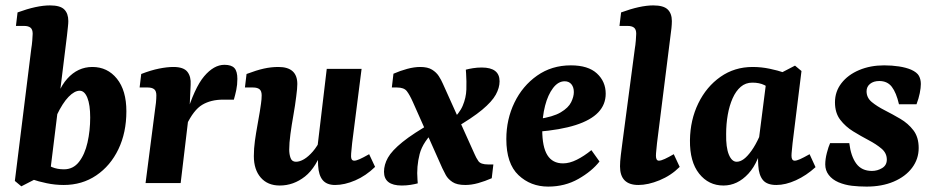

<svg xmlns="http://www.w3.org/2000/svg" viewBox="-20 -678 3465 711"><path d="M216 7Q184 7 153 0.5Q122 -6 99 -14L135 -79Q154 -67 173 -59Q192 -51 217 -51Q251 -51 272.5 -78.5Q294 -106 304 -150Q314 -194 314 -243Q314 -290 303.5 -316Q293 -342 275 -342Q256 -342 234 -319.5Q212 -297 190 -251L175 -258Q190 -343 229 -386.5Q268 -430 322 -430Q378 -430 413 -386.5Q448 -343 448 -266Q448 -187 418.5 -125.5Q389 -64 336.5 -28.5Q284 7 216 7ZM59 12 35 -8 96 -499Q98 -510 99.5 -527.5Q101 -545 101 -553Q101 -569 93 -575.5Q85 -582 69 -582H39L45 -632Q116 -658 165 -658Q203 -658 218 -643Q233 -628 233 -600Q233 -592 231.5 -578.5Q230 -565 228 -546L166 -43Z M519 0 554 -271Q556 -282 557.5 -297.5Q559 -313 559 -325Q559 -341 551 -347.5Q543 -354 527 -354H497L503 -404Q539 -418 569 -424Q599 -430 622 -430Q660 -430 674 -412Q688 -394 686 -364L682 -277L649 0ZM668 -247Q700 -353 736 -395.5Q772 -438 811 -438Q837 -438 848 -426Q859 -414 859 -386Q859 -364 855 -345Q851 -326 846 -309H806Q761 -309 729 -290Q697 -271 670 -214Z M1016 9Q971 9 945.5 -20.5Q920 -50 920 -100Q920 -128 924 -156.5Q928 -185 933 -212.5Q938 -240 942 -264Q944 -277 946.5 -294Q949 -311 949 -325Q949 -341 941 -347.5Q933 -354 917 -354H887L893 -404Q930 -418 957 -424Q984 -430 1011 -430Q1081 -430 1081 -367Q1081 -358 1080 -347.5Q1079 -337 1077 -321Q1073 -288 1066.5 -251.5Q1060 -215 1055.5 -181.5Q1051 -148 1051 -124Q1051 -107 1056 -93Q1061 -79 1076 -79Q1090 -79 1106 -88.5Q1122 -98 1138.5 -117Q1155 -136 1169 -165L1179 -137Q1152 -58 1109.5 -24.5Q1067 9 1016 9ZM1221 7Q1190 7 1175 -11Q1160 -29 1158 -65Q1157 -80 1157 -98Q1157 -116 1156 -137L1190 -423H1319L1284 -148Q1283 -135 1281.5 -122Q1280 -109 1280 -99Q1280 -83 1292 -83Q1299 -83 1311.5 -88.5Q1324 -94 1347 -107L1369 -60Q1335 -27 1295.5 -10Q1256 7 1221 7Z M1703 7Q1672 7 1655.5 -4Q1639 -15 1631 -29.5Q1623 -44 1618 -55L1509 -300Q1497 -327 1486.5 -340.5Q1476 -354 1450 -354H1431L1437 -405Q1462 -416 1488 -423Q1514 -430 1536 -430Q1564 -430 1580 -420Q1596 -410 1605 -396Q1614 -382 1620 -368L1738 -106Q1743 -94 1751.5 -81.5Q1760 -69 1788 -69H1807L1801 -18Q1776 -7 1751 0Q1726 7 1703 7ZM1468 9Q1402 9 1402 -42Q1402 -68 1416.5 -94Q1431 -120 1470.5 -152Q1510 -184 1584 -226L1595 -199Q1546 -154 1534 -107.5Q1522 -61 1526 -13L1527 1Q1516 4 1500.5 6.5Q1485 9 1468 9ZM1660 -201 1649 -229Q1681 -257 1693.5 -286.5Q1706 -316 1707 -346.5Q1708 -377 1706 -406L1705 -420Q1716 -423 1731.5 -425.5Q1747 -428 1764 -428Q1830 -428 1830 -377Q1830 -353 1816 -327.5Q1802 -302 1765.5 -271.5Q1729 -241 1660 -201Z M2094 -436Q2158 -436 2190.5 -406Q2223 -376 2223 -331Q2223 -291 2195.5 -262Q2168 -233 2112 -215Q2056 -197 1970 -190L1972 -237Q2028 -245 2056.5 -262Q2085 -279 2095 -299.5Q2105 -320 2105 -337Q2105 -355 2096 -366Q2087 -377 2071 -377Q2047 -377 2028 -352Q2009 -327 1998.5 -286.5Q1988 -246 1988 -197Q1988 -134 2007 -103.5Q2026 -73 2065 -73Q2089 -73 2116 -86.5Q2143 -100 2170 -122L2200 -80Q2172 -44 2122 -15.5Q2072 13 2010 13Q1945 13 1900 -29.5Q1855 -72 1855 -163Q1855 -236 1885 -298Q1915 -360 1969 -398Q2023 -436 2094 -436Z M2344 7Q2276 7 2276 -62Q2276 -79 2279 -104Q2282 -129 2285 -151L2331 -499Q2333 -510 2334.5 -527.5Q2336 -545 2336 -553Q2336 -569 2328 -575.5Q2320 -582 2304 -582H2274L2280 -632Q2351 -658 2399 -658Q2437 -658 2452.5 -643Q2468 -628 2468 -600Q2468 -589 2466.5 -574Q2465 -559 2463 -546L2413 -148Q2412 -136 2410.5 -122.5Q2409 -109 2409 -101Q2409 -83 2420 -83Q2428 -83 2442 -89.5Q2456 -96 2475 -107L2497 -60Q2465 -28 2422.5 -10.5Q2380 7 2344 7Z M2659 9Q2604 9 2569 -35Q2534 -79 2535 -159Q2536 -234 2566 -295.5Q2596 -357 2648 -393.5Q2700 -430 2767 -430Q2799 -430 2830 -423.5Q2861 -417 2884 -409L2848 -340Q2829 -354 2810.5 -363Q2792 -372 2766 -372Q2741 -372 2723 -356.5Q2705 -341 2693 -314Q2681 -287 2675 -253Q2669 -219 2669 -182Q2668 -132 2679 -105.5Q2690 -79 2708 -79Q2721 -79 2734.5 -89Q2748 -99 2763 -120Q2778 -141 2792 -172L2807 -165Q2792 -79 2751.5 -35Q2711 9 2659 9ZM2855 7Q2820 7 2805 -11.5Q2790 -30 2788 -65Q2787 -78 2787 -100Q2787 -122 2787 -137L2818 -380L2924 -435L2948 -415L2915 -148Q2914 -136 2912.5 -122.5Q2911 -109 2911 -101Q2911 -83 2923 -83Q2930 -83 2942.5 -88.5Q2955 -94 2978 -107L3000 -59Q2966 -28 2927.5 -10.5Q2889 7 2855 7Z M3189 13Q3161 13 3135 10Q3109 7 3085 -3Q3062 -13 3049 -30Q3036 -47 3036 -69Q3036 -89 3042 -112Q3048 -135 3054 -148H3125Q3131 -99 3151 -72Q3171 -45 3209 -45Q3229 -45 3246.5 -55.5Q3264 -66 3264 -87Q3264 -111 3244.5 -127.5Q3225 -144 3196.5 -159Q3168 -174 3139.5 -191.5Q3111 -209 3091.5 -234.5Q3072 -260 3072 -299Q3072 -339 3096 -370Q3120 -401 3161.5 -418.5Q3203 -436 3254 -436Q3283 -436 3309 -432Q3335 -428 3354 -420Q3376 -410 3383 -397Q3390 -384 3390 -367Q3390 -353 3386 -333Q3382 -313 3374 -292H3309Q3299 -335 3282.5 -356.5Q3266 -378 3236 -378Q3215 -378 3202 -367.5Q3189 -357 3189 -340Q3189 -316 3208.5 -300Q3228 -284 3256.5 -269.5Q3285 -255 3314 -238Q3343 -221 3362.5 -195.5Q3382 -170 3382 -130Q3382 -89 3357.5 -56.5Q3333 -24 3289.5 -5.5Q3246 13 3189 13Z"/></svg>

Font: Yrsa
Style: Italic
Weight: 400
Italic angle: -7.10001°
Designer: Anna Giedrys (Yrsa+Rasa design), David Brezina (Yrsa art-direction, Rasa art-direction, design)
Foundry: Rosetta Type Foundry
Version: Version 2.004